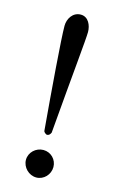

<svg xmlns="http://www.w3.org/2000/svg" viewBox="-103 -670 436 725"><g transform="rotate(15 115.0 -308.0)"><path d="M61.5 -43.9C61.5 -14.6 86.9 10.7 116.2 10.7C145.5 10.7 168.9 -14.6 168.9 -43.9C168.9 -73.2 145.5 -96.7 116.2 -96.7C86.9 -96.7 61.5 -73.2 61.5 -43.9ZM120.1 -627C88.9 -627 71.3 -597.7 71.3 -570.3C71.3 -520.5 86.9 -323.2 100.6 -166C103.5 -160.2 108.4 -157.2 113.3 -155.3C122.1 -156.2 125 -160.2 128.9 -168C149.4 -412.1 163.1 -543 163.1 -570.3C163.1 -595.7 150.4 -627 120.1 -627Z"/></g></svg>

Font: Crimson
Style: Roman
Weight: 400
Version: Version 0.2